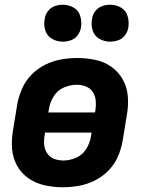

<svg xmlns="http://www.w3.org/2000/svg" viewBox="-20 -783 616 811"><path d="M245 8Q278 8 312.5 2Q347 -4 379.5 -20Q412 -36 438 -62.5Q464 -89 478 -121.5Q492 -154 498 -188L516 -298Q523 -337 520 -375.5Q517 -414 499 -446.5Q481 -479 451 -500.5Q421 -522 383 -530Q345 -538 306 -538Q273 -538 238.5 -532Q204 -526 171.5 -510Q139 -494 113.5 -468Q88 -442 73.5 -409Q59 -376 53 -343L35 -233Q28 -193 31 -154.5Q34 -116 52 -83.5Q70 -51 100 -30Q130 -9 168 -0.5Q206 8 245 8ZM247 -105Q226 -105 207.5 -112.5Q189 -120 178.5 -136.5Q168 -153 166.5 -173.5Q165 -194 169 -214L170 -223H367L364 -206Q360 -179 344 -153.5Q328 -128 301 -116.5Q274 -105 247 -105ZM184 -308 187 -324Q191 -351 207 -376.5Q223 -402 250 -413.5Q277 -425 304 -425Q325 -425 343.5 -417.5Q362 -410 372.5 -393.5Q383 -377 384.5 -357Q386 -337 383 -316L381 -308ZM445 -607Q462 -607 479.5 -613Q497 -619 508 -634Q519 -649 522 -666Q526 -691 519 -715Q512 -739 491 -751Q470 -763 445 -763Q428 -763 411 -757Q394 -751 382.5 -736Q371 -721 369 -704Q364 -679 371 -655.5Q378 -632 399 -619.5Q420 -607 445 -607ZM245 -607Q262 -607 279.5 -613Q297 -619 308 -634Q319 -649 322 -666Q326 -691 319 -715Q312 -739 291 -751Q270 -763 245 -763Q228 -763 211 -757Q194 -751 182.5 -736Q171 -721 169 -704Q164 -679 171 -655.5Q178 -632 199 -619.5Q220 -607 245 -607Z"/></svg>

Font: Iosevka Sparkle XBdObl
Style: Regular
Weight: 800
Italic angle: -9°
Designer: Belleve Invis
Foundry: Belleve Invis
Version: Version 4.5.0; ttfautohint (v1.8.3)